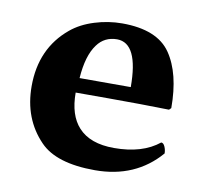

<svg xmlns="http://www.w3.org/2000/svg" viewBox="-58 -503 625 577"><g transform="rotate(10 254.0 -214.5)"><path d="M172.9 -254.9H329.1Q329.1 -388.7 264.2 -389.2Q225.6 -389.2 203.6 -358.9Q177.7 -324.2 172.9 -254.9ZM448.2 -106.9Q455.1 -106.9 459.5 -96.9Q463.9 -86.9 463.9 -76.2Q389.6 9.8 266.1 9.8Q147.9 9.8 98.1 -42Q35.2 -106.9 35.2 -206.1Q35.2 -321.8 116.7 -389.2Q145.5 -413.1 187 -426Q228.5 -439 271 -439Q377.9 -439 418.9 -379.4Q460 -319.8 460 -213.9L454.1 -208Q368.2 -210 268.6 -210H168.9Q168.9 -141.1 202.1 -105Q237.8 -65.9 311 -65.9Q397.5 -65.9 448.2 -106.9Z"/></g></svg>

Font: Linux Biolinum O
Style: Bold
Weight: 700
Designer: Philipp H. Poll
Foundry: Philipp H. Poll
Version: Version 1.3.2